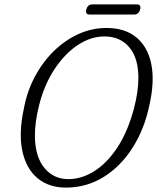

<svg xmlns="http://www.w3.org/2000/svg" viewBox="-20 -838 713 872"><path d="M464 -711Q546.5 -711 598.5 -668.8Q650.5 -626.5 666.8 -548.5Q683 -470.5 659 -362.5Q637 -254.5 583.5 -169.2Q530 -84 452 -35Q374 14 279.5 14Q202.5 14 151 -28.2Q99.5 -70.5 81.8 -151Q64 -231.5 88.5 -345.5Q102.5 -422 137.5 -488.2Q172.5 -554.5 223 -604.5Q273.5 -654.5 335.2 -682.8Q397 -711 464 -711ZM290 -24.5Q352 -24.5 410 -61.8Q468 -99 514.5 -170.5Q561 -242 588.5 -345.5Q608.5 -422.5 608.5 -484.5Q608.5 -574.5 567 -623.5Q525.5 -672.5 454.5 -672.5Q392.5 -672.5 333.8 -633.8Q275 -595 228.5 -525.2Q182 -455.5 158 -362Q137.5 -281 138.5 -216.5Q140.5 -124 182.5 -74.2Q224.5 -24.5 290 -24.5ZM372 -794.5Q378 -818 399.5 -818H601Q622.5 -818 616.5 -795Q610 -772 589 -772H387Q366 -772 372 -794.5Z"/></svg>

Font: Fraunces 144pt SuperSoft Light
Style: Italic
Weight: 300
Italic angle: -16°
Version: Version 1.000;[b76b70a41]